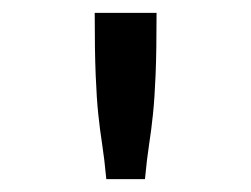

<svg xmlns="http://www.w3.org/2000/svg" viewBox="-20 -685 390 298"><path d="M127 -665H223Q223 -605 221.5 -569Q220 -533 217.5 -508.5Q215 -484 211.5 -461.5Q208 -439 205 -407H145Q142 -439 138.5 -461.5Q135 -484 132.5 -508Q130 -532 128.5 -568.5Q127 -605 127 -665Z"/></svg>

Font: Inconsolata ExtraCondensed Black
Style: Regular
Weight: 900
Width: 2
Monospace: yes
Designer: Raph Levien, Cyreal, Brenton Simpson
Foundry: Raph Levien, Cyreal, Google
Version: Version 3.001; ttfautohint (v1.8.2.53-6de2)